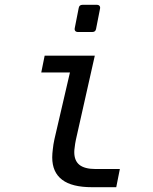

<svg xmlns="http://www.w3.org/2000/svg" viewBox="-20 -780 642 804"><path d="M306.2 -646H366.7C375.5 -646 380.9 -650.4 382.3 -659.2L398.9 -743.7C400.9 -753.4 395.5 -759.8 385.7 -759.8H325.2C316.4 -759.8 311 -755.4 309.6 -746.6L293 -662.1C291 -652.3 296.4 -646 306.2 -646ZM365.7 3.9H466.8L481.9 -72.3H378.9C350.1 -72.3 327.1 -78.1 312.5 -89.8C297.9 -101.6 291 -119.6 291 -143.1C291 -149.4 291.5 -154.8 293 -165C293.5 -169.9 295.4 -185.1 297.9 -195.3L377 -546.9H167L152.8 -476.6H272.9L208 -197.3C204.6 -183.1 202.6 -168 201.2 -155.3C199.7 -142.1 198.7 -132.3 198.7 -121.1C198.7 -79.6 212.4 -48.3 240.2 -27.3C267.6 -6.3 309.6 3.9 365.7 3.9Z"/></svg>

Font: Hack
Style: Oblique
Weight: 400
Italic angle: -12°
Monospace: yes
Designer: Christopher Simpkins
Foundry: Christopher Simpkins
Version: Version 2.010